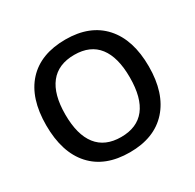

<svg xmlns="http://www.w3.org/2000/svg" viewBox="-158 -900 1104 1085"><g transform="rotate(-30 393.5 -357.5)"><path d="M59.1 0ZM728 -357.9Q728 -183.6 640.9 -86.9Q553.7 9.8 394 9.8Q232.4 9.8 145.8 -86.2Q59.1 -182.1 59.1 -358.9Q59.1 -535.6 146.2 -630.4Q233.4 -725.1 395 -725.1Q554.2 -725.1 641.1 -628.9Q728 -532.7 728 -357.9ZM183.1 -357.9Q183.1 -226.1 236.3 -158Q289.6 -89.8 394 -89.8Q498 -89.8 551 -157.2Q604 -224.6 604 -357.9Q604 -489.3 551.5 -557.1Q499 -625 395 -625Q290 -625 236.6 -557.1Q183.1 -489.3 183.1 -357.9Z"/></g></svg>

Font: Open Sans Semibold
Style: Regular
Weight: 600
Foundry: Ascender Corporation
Version: Version 1.10; ttfautohint (v1.5.65-e2d9)